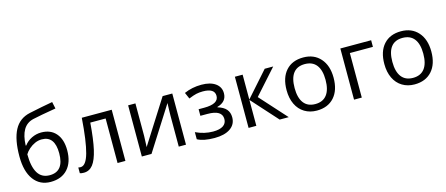

<svg xmlns="http://www.w3.org/2000/svg" viewBox="-50 -1348 4509 1940"><g transform="rotate(-15 2204.5 -378.0)"><path d="M58.1 -320.8Q58.1 -496.6 109.9 -595Q161.6 -693.4 273.9 -717.8Q413.6 -747.6 520 -766.1L535.2 -694.8Q365.7 -666.5 293 -649.9Q222.2 -633.8 186.8 -573.7Q151.4 -513.7 147.9 -410.2H153.8Q184.1 -451.2 231.9 -474.6Q279.8 -498 332 -498Q430.7 -498 485.8 -434.1Q541 -370.1 541 -256.8Q541 -131.3 477.1 -60.8Q413.1 9.8 298.8 9.8Q186 9.8 122.1 -76.7Q58.1 -163.1 58.1 -320.8ZM306.2 -58.1Q455.1 -58.1 455.1 -248Q455.1 -429.2 319.8 -429.2Q282.7 -429.2 248.3 -413.8Q213.9 -398.4 185.3 -373Q156.7 -347.7 141.1 -320.8Q141.1 -192.4 181.6 -125.2Q222.2 -58.1 306.2 -58.1Z M1081.1 0H999V-465.8H838.4Q825.2 -292 801.8 -189.9Q778.3 -87.9 741 -40.5Q703.6 6.8 646 6.8Q619.6 6.8 604 1V-59.1Q614.7 -56.2 628.4 -56.2Q684.6 -56.2 717.8 -174.8Q751 -293.5 768.1 -535.2H1081.1Z M1329.1 -535.2V-195.8L1325.7 -106.9L1324.2 -79.1L1613.8 -535.2H1714.8V0H1639.2V-327.1L1640.6 -391.6L1643.1 -455.1L1354 0H1252.9V-535.2Z M1988.8 -313Q2140.6 -313 2140.6 -397Q2140.6 -476.1 2017.6 -476.1Q1980 -476.1 1949.2 -469.2Q1918.5 -462.4 1868.7 -441.9L1839.8 -507.8Q1922.9 -544.9 2021 -544.9Q2113.3 -544.9 2166.5 -507.1Q2219.7 -469.2 2219.7 -403.8Q2219.7 -314 2119.6 -286.1V-282.2Q2181.2 -264.2 2209.5 -230.7Q2237.8 -197.3 2237.8 -147Q2237.8 -72.8 2178 -31.5Q2118.2 9.8 2012.7 9.8Q1897 9.8 1834 -24.9V-99.1Q1923.3 -57.1 2014.6 -57.1Q2085 -57.1 2120.8 -81.3Q2156.7 -105.5 2156.7 -150.9Q2156.7 -244.1 2004.9 -244.1H1930.7V-313Z M2681.6 -535.2H2770.5L2539.6 -276.9L2789.6 0H2694.8L2450.7 -271V0H2369.6V-535.2H2450.7V-274.9Z M3330.6 -268.1Q3330.6 -137.2 3264.6 -63.7Q3198.7 9.8 3082.5 9.8Q3010.7 9.8 2955.1 -23.9Q2899.4 -57.6 2869.1 -120.6Q2838.9 -183.6 2838.9 -268.1Q2838.9 -398.9 2904.3 -471.9Q2969.7 -544.9 3085.9 -544.9Q3198.2 -544.9 3264.4 -470.2Q3330.6 -395.5 3330.6 -268.1ZM2922.9 -268.1Q2922.9 -165.5 2963.9 -111.8Q3004.9 -58.1 3084.5 -58.1Q3164.1 -58.1 3205.3 -111.6Q3246.6 -165 3246.6 -268.1Q3246.6 -370.1 3205.3 -423.1Q3164.1 -476.1 3083.5 -476.1Q3003.9 -476.1 2963.4 -423.8Q2922.9 -371.6 2922.9 -268.1Z M3794.9 -465.8H3553.7V0H3472.7V-535.2H3794.9Z M4353 -268.1Q4353 -137.2 4287.1 -63.7Q4221.2 9.8 4105 9.8Q4033.2 9.8 3977.5 -23.9Q3921.9 -57.6 3891.6 -120.6Q3861.3 -183.6 3861.3 -268.1Q3861.3 -398.9 3926.8 -471.9Q3992.2 -544.9 4108.4 -544.9Q4220.7 -544.9 4286.9 -470.2Q4353 -395.5 4353 -268.1ZM3945.3 -268.1Q3945.3 -165.5 3986.3 -111.8Q4027.3 -58.1 4106.9 -58.1Q4186.5 -58.1 4227.8 -111.6Q4269 -165 4269 -268.1Q4269 -370.1 4227.8 -423.1Q4186.5 -476.1 4106 -476.1Q4026.4 -476.1 3985.8 -423.8Q3945.3 -371.6 3945.3 -268.1Z"/></g></svg>

Font: f06252833
Style: Regular
Weight: 400
Foundry: Ascender Corporation
Version: Version 1.10